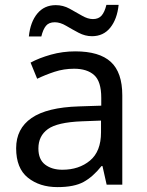

<svg xmlns="http://www.w3.org/2000/svg" viewBox="-20 -755 601 785"><path d="M288 -545Q386 -545 433 -502Q480 -459 480 -365V0H416L399 -76H395Q360 -32 321.5 -11Q283 10 215 10Q142 10 94 -28.5Q46 -67 46 -149Q46 -229 109 -272.5Q172 -316 303 -320L394 -323V-355Q394 -422 365 -448Q336 -474 283 -474Q241 -474 203 -461.5Q165 -449 132 -433L105 -499Q140 -518 188 -531.5Q236 -545 288 -545ZM314 -259Q214 -255 175.5 -227Q137 -199 137 -148Q137 -103 164.5 -82Q192 -61 235 -61Q303 -61 348 -98.5Q393 -136 393 -214V-262ZM98 -606Q104 -665 132.5 -699.5Q161 -734 208 -734Q238 -734 264.5 -719.5Q291 -705 315 -691Q339 -677 360 -677Q383 -677 395.5 -691.5Q408 -706 415 -735H465Q459 -677 431 -642Q403 -607 356 -607Q328 -607 301.5 -621Q275 -635 250.5 -649.5Q226 -664 204 -664Q180 -664 168 -649.5Q156 -635 149 -606Z"/></svg>

Font: Noto Sans Tifinagh Hawad
Style: Regular
Weight: 400
Designer: JamraPatel
Foundry: JamraPatel LLC
Version: Version 2.006; ttfautohint (v1.8.4.7-5d5b)